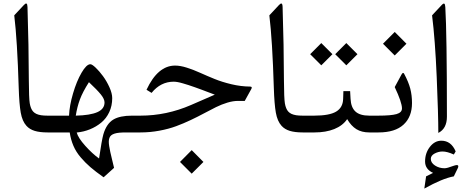

<svg xmlns="http://www.w3.org/2000/svg" viewBox="-20 -767 2686 1112"><path d="M254.9 -97.2H265.1Q273.9 -97.2 276.9 -86.4Q279.8 -75.7 279.8 -49.8V-46.4Q279.8 -21 276.9 -10.5Q273.9 0 265.1 0H255.4Q210.4 0 180.9 -9Q151.4 -18.1 133.3 -38.1Q108.9 -64.9 100.1 -114.5Q91.3 -164.1 88.4 -258.3Q80.1 -533.2 62.5 -678.2L118.2 -737.8Q127.9 -748.5 133.3 -746.3Q138.7 -744.1 139.2 -726.6Q146.5 -501.5 147 -301.3Q147.5 -197.8 152.3 -168.5Q157.7 -137.2 171.4 -121.6Q179.2 -112.8 190.7 -107.4Q202.1 -102.1 217.8 -99.6Q233.4 -97.2 254.9 -97.2Z M260.3 -97.2H379.9Q382.3 -155.8 403.1 -226.3Q423.8 -296.9 452.4 -345.9Q481 -395 503.4 -395Q513.2 -395 534.2 -375Q555.2 -355 576.4 -326.2Q597.7 -297.4 613.8 -261.7Q629.9 -226.1 629.9 -198.7Q629.9 -154.3 612.8 -117.7Q595.7 -81.1 566.4 -56.9Q537.1 -32.7 501 -18.1Q464.8 -3.4 424.3 0.5Q432.6 31.7 473.9 77.6Q515.1 123.5 553.7 150.9Q569.3 44.4 578.6 11.2Q596.7 -50.8 636.7 -74.7Q674.3 -97.2 745.1 -97.2H761.2Q770 -97.2 772.9 -86.4Q775.9 -75.7 775.9 -49.8V-46.4Q775.9 -21 772.9 -10.5Q770 0 761.2 0H711.4Q688.5 0 672.1 1.5Q655.8 2.9 643.6 6.8Q631.3 10.7 624.3 16.6Q617.2 22.5 613.8 31.5Q610.4 40.5 610.1 51.8Q609.9 63 612.3 78.9Q614.7 94.7 618.7 112.8Q622.6 130.9 628.4 154.3Q636.2 186.5 640.6 205.1L580.1 259.8Q533.7 227.1 503.7 201.2Q473.6 175.3 447 144Q420.4 112.8 405.3 77.6Q390.1 42.5 383.8 0H260.3Q245.6 0 241.9 -10Q238.3 -20 238.3 -45.9V-50.8Q238.3 -76.7 242.2 -86.9Q246.1 -97.2 260.3 -97.2ZM418.9 -97.2Q502 -99.1 543.7 -117.4Q585.4 -135.7 585.4 -173.8Q585.4 -193.4 564 -220Q542.5 -246.6 495.1 -291Q459 -234.4 442.9 -191.2Q426.8 -147.9 418.9 -97.2Z M1090.3 102.5 1158.2 170.9 1090.3 238.8 1022.5 170.9ZM756.3 -97.2H793.5Q944.3 -97.2 1085.9 -158.7L1224.1 -218.8Q1214.8 -222.2 1187.7 -232.4Q1160.6 -242.7 1147.5 -247.6Q1134.3 -252.4 1110.1 -261.2Q1085.9 -270 1071.5 -274.4Q1057.1 -278.8 1039.1 -284.2Q1021 -289.6 1008.3 -291.7Q995.6 -293.9 986.3 -293.9Q910.2 -293.9 857.9 -229L828.6 -247.1Q894 -387.2 994.1 -387.2Q1024.4 -387.2 1062.5 -375Q1100.6 -362.8 1140.1 -345Q1179.7 -327.1 1222.9 -309.6Q1266.1 -292 1320.3 -279.1Q1374.5 -266.1 1428.2 -265.6Q1443.4 -265.6 1435.5 -251.5L1397.5 -182.6H1358.9Q1330.1 -182.6 1296.9 -172.6Q1263.7 -162.6 1231 -146.5Q1198.2 -130.4 1162.1 -110.8Q1126 -91.3 1084.7 -71.8Q1043.5 -52.2 1000 -36.1Q956.5 -20 902.8 -10Q849.1 0 793.5 0H756.3Q741.7 0 738 -10Q734.4 -20 734.4 -45.9V-50.8Q734.4 -76.7 738.3 -86.9Q742.2 -97.2 756.3 -97.2Z M1732.4 -97.2H1742.7Q1751.5 -97.2 1754.4 -86.4Q1757.3 -75.7 1757.3 -49.8V-46.4Q1757.3 -21 1754.4 -10.5Q1751.5 0 1742.7 0H1732.9Q1688 0 1658.4 -9Q1628.9 -18.1 1610.8 -38.1Q1586.4 -64.9 1577.6 -114.5Q1568.8 -164.1 1565.9 -258.3Q1557.6 -533.2 1540 -678.2L1595.7 -737.8Q1605.5 -748.5 1610.8 -746.3Q1616.2 -744.1 1616.7 -726.6Q1624 -501.5 1624.5 -301.3Q1625 -197.8 1629.9 -168.5Q1635.3 -137.2 1648.9 -121.6Q1656.7 -112.8 1668.2 -107.4Q1679.7 -102.1 1695.3 -99.6Q1710.9 -97.2 1732.4 -97.2Z M1737.8 -97.2H1799.8Q1887.7 -97.2 1926.8 -120.6Q1965.8 -144 1967.3 -193.4L1968.8 -239.3H2007.8L2010.3 -194.8Q2012.7 -145 2038.6 -121.1Q2064.5 -97.2 2119.1 -97.2H2129.9Q2138.7 -97.2 2141.6 -86.4Q2144.5 -75.7 2144.5 -49.8V-46.4Q2144.5 -21 2141.6 -10.5Q2138.7 0 2129.9 0H2119.1Q2074.7 0 2044.2 -18.8Q2013.7 -37.6 1990.7 -77.1Q1964.8 -39.1 1916 -19.5Q1867.2 0 1801.8 0H1737.8Q1723.1 0 1719.5 -10Q1715.8 -20 1715.8 -45.9V-50.8Q1715.8 -76.7 1719.7 -86.9Q1723.6 -97.2 1737.8 -97.2ZM1985.8 -517.6 2050.3 -453.1 1985.8 -388.7 1921.4 -453.1ZM1840.8 -517.6 1905.3 -453.1 1840.8 -388.7 1776.4 -453.1Z M2366.2 -170.4Q2366.2 -90.3 2317.1 -45.2Q2268.1 0 2172.4 0H2125Q2110.4 0 2106.7 -10Q2103 -20 2103 -45.9V-50.8Q2103 -76.7 2106.9 -86.9Q2110.8 -97.2 2125 -97.2H2170.9Q2244.6 -97.2 2276.4 -106.2Q2308.1 -115.2 2308.1 -139.2Q2308.1 -173.8 2266.1 -262.7L2305.7 -335.9Q2314.5 -351.6 2320.8 -339.4Q2345.7 -293 2356 -254.2Q2366.2 -215.3 2366.2 -170.4ZM2266.1 -582 2334 -513.7 2266.1 -445.8 2198.2 -513.7Z M2441.9 168.5Q2441.9 119.6 2469.7 83.7Q2497.6 47.9 2536.1 47.9Q2592.8 47.9 2619.1 109.9L2608.4 127.9Q2569.8 110.4 2543 110.4Q2519.5 110.4 2497.3 122.1Q2475.1 133.8 2475.1 153.3Q2475.1 175.8 2499.5 191.7Q2523.9 207.5 2554.7 207.5Q2569.3 207.5 2604 194.3Q2618.7 189 2625.5 189Q2634.3 189 2634.3 196.3Q2634.3 201.2 2630.9 208L2608.4 254.4Q2542 266.6 2437.5 325.2L2447.8 254.4Q2474.6 241.7 2488.3 234.4Q2441.9 212.9 2441.9 168.5ZM2559.1 -725.6Q2568.4 -570.8 2568.4 -91.3Q2568.4 -22.5 2518.6 2.9Q2518.6 -103 2509.3 -320.6Q2500 -538.1 2482.4 -678.2L2538.6 -738.3Q2548.3 -748.5 2553.2 -745.6Q2558.1 -742.7 2559.1 -725.6Z"/></svg>

Font: Parastoo FD
Style: FD
Weight: 400
Foundry: Saber Rastikerdar (saber.rastikerdar@gmail.com)
Version: Version 2.0.1